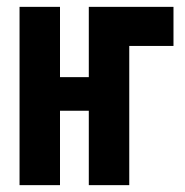

<svg xmlns="http://www.w3.org/2000/svg" viewBox="-20 -540 540 560"><path d="M37 0V-520H155V-315H239V-520H486V-406H357V0H239V-217H155V0Z"/></svg>

Font: Iosevka Heavy
Style: Regular
Weight: 900
Monospace: yes
Designer: Belleve Invis
Foundry: Belleve Invis
Version: Version 32.5.0; ttfautohint (v1.8.4)